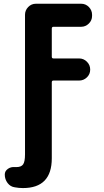

<svg xmlns="http://www.w3.org/2000/svg" viewBox="-20 -750 540 1001"><path d="M403.3 -730.5Q426.8 -730.5 443.4 -713.4Q460 -696.3 460 -672.9V-667Q460 -643.6 442.9 -627Q425.8 -610.4 403.3 -610.4H258.8Q250 -610.4 250 -600.6V-454.1Q250 -445.3 258.8 -445.3H392.6Q416 -445.3 433.1 -428.2Q450.2 -411.1 450.2 -387.7V-386.7Q450.2 -363.3 433.1 -346.7Q416 -330.1 392.6 -330.1H258.8Q250 -330.1 250 -321.3V75.2Q250 230.5 99.6 230.5Q78.1 230.5 57.6 226.6Q34.2 223.6 19.5 204.1Q4.9 184.6 4.9 160.2Q4.9 141.6 21 130.4Q37.1 119.1 57.6 121.1H65.4Q90.8 121.1 100.6 106.9Q110.4 92.8 110.4 54.7V-672.9Q110.4 -696.3 127 -713.4Q143.6 -730.5 167 -730.5Z"/></svg>

Font: Rounded Mgen+ 1m bold
Style: Bold
Weight: 700
Designer: [Source Han Sans]
Ryoko NISHIZUKA  (kana & ideographs); Paul D. Hunt (Latin, Greek & Cyrillic); Wenlong ZHANG  (bopomofo
Version: Version 1.059.20150602